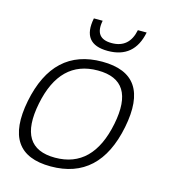

<svg xmlns="http://www.w3.org/2000/svg" viewBox="-106 -784 778 875"><g transform="rotate(15 283.0 -346.5)"><path d="M221.7 -39.1Q399.9 -39.1 443.8 -258.3Q486.8 -473.6 308.6 -473.6Q130.4 -473.6 87.4 -258.3Q43.5 -39.1 221.7 -39.1ZM35.6 -256.3Q87.9 -517.6 317.4 -517.6Q546.9 -517.6 494.6 -256.3Q442.4 4.4 212.9 4.4Q-15.6 4.4 35.6 -256.3ZM229 -698.2H270.5Q252.9 -610.4 335.9 -610.4Q418.9 -610.4 436.5 -698.2H478Q452.6 -571.3 328.1 -571.3Q203.6 -571.3 229 -698.2Z"/></g></svg>

Font: Sansation Light
Style: Light Italic
Weight: 300
Designer: Bernd Montag
Version: Version 1.301